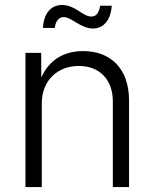

<svg xmlns="http://www.w3.org/2000/svg" viewBox="-20 -761 628 781"><path d="M149.9 -340.3C149.9 -434.1 214.4 -492.7 300.8 -492.7C384.8 -492.7 439 -437.5 439 -348.1V0H504.9V-353C504.9 -482.4 429.2 -553.2 318.4 -553.2C244.1 -553.2 181.2 -521 147.9 -445.3L147.5 -545.9H83.5V0H149.9ZM358.4 -645C402.8 -645 430.7 -681.2 434.6 -737.8H387.2C382.3 -706.5 371.1 -693.8 351.1 -693.8C315.9 -693.8 286.6 -740.7 232.4 -740.7C184.1 -740.7 157.2 -701.7 154.8 -647.5H203.1C205.1 -671.4 217.3 -691.4 239.3 -691.4C271 -691.4 308.1 -645 358.4 -645Z"/></svg>

Font: Raveo Light
Style: Regular
Weight: 300
Designer: Jakub Foglar, Rasmus Andersson (Inter)
Foundry: Jakubfoglar.com
Version: Version 1.100;Glyphs 3.2.3 (3260)